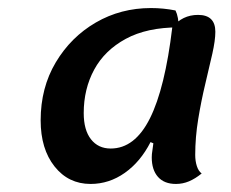

<svg xmlns="http://www.w3.org/2000/svg" viewBox="-20 -790 575 477"><path d="M205 -333Q150 -333 115.5 -376.5Q81 -420 81 -491Q81 -572 118.5 -635Q156 -698 218 -734Q280 -770 355 -770Q386 -770 416 -764Q420 -756 422 -745Q424 -734 424 -722Q345 -722 292.5 -693.5Q240 -665 214 -617Q188 -569 188 -509Q188 -467 206 -444Q224 -421 255 -421Q315 -421 352.5 -496Q390 -571 408 -722Q433 -753 472 -753Q515 -753 515 -711Q515 -690 507.5 -656.5Q500 -623 490 -581.5Q480 -540 472.5 -494.5Q465 -449 465 -405Q465 -390 469 -377.5Q473 -365 481 -359Q465 -346 449.5 -339.5Q434 -333 417 -333Q388 -333 372.5 -350.5Q357 -368 357 -399Q357 -407 358.5 -415.5Q360 -424 361 -434L354 -437Q329 -388 290 -360.5Q251 -333 205 -333Z"/></svg>

Font: Lemonada
Style: Regular
Weight: 400
Designer: Mohamed Gaber (Arabic), Eduardo Tunni (Latin)
Foundry: Kief Type Foundry
Version: Version 4.005